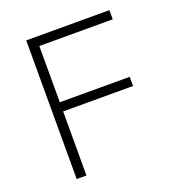

<svg xmlns="http://www.w3.org/2000/svg" viewBox="-129 -817 858 924"><g transform="rotate(-20 300.0 -355.0)"><path d="M107 0V-710H533V-663H157V-375H515V-328H157V0Z"/></g></svg>

Font: Geist Mono UltraLight
Style: Regular
Weight: 200
Monospace: yes
Designer: Basement.studio, Andrés Briganti, Mateo Zaragoza
Foundry: Basement.studio, Vercel, Andrés Briganti, Guido Ferreyra, Mateo Zaragoza
Version: Version 1.400; ttfautohint (v1.8.4.7-5d5b)